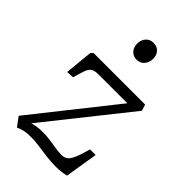

<svg xmlns="http://www.w3.org/2000/svg" viewBox="-225 -829 921 921"><g transform="rotate(45 235.5 -368.0)"><path d="M81 -506H431L441 -474L108 -56Q120 -60 131.5 -62Q143 -64 155 -65Q167 -66 178 -66Q200 -66 225.5 -62.5Q251 -59 275.5 -55Q300 -51 317 -51Q334 -51 346.5 -58.5Q359 -66 370.5 -90.5Q382 -115 396 -167H434L407 0Q373 8 340 8Q307 8 275 4Q243 0 212.5 -4.5Q182 -9 153 -9Q125 -9 106.5 -4.5Q88 0 74 7L40 -39L366 -450H171Q146 -450 133 -442.5Q120 -435 112.5 -414.5Q105 -394 94 -354L56 -352L70 -495ZM197 -685Q197 -711 211.5 -727.5Q226 -744 250 -744Q267 -744 278.5 -737Q290 -730 296.5 -717.5Q303 -705 303 -688Q303 -664 288.5 -646.5Q274 -629 250 -629Q226 -629 211.5 -645Q197 -661 197 -685Z"/></g></svg>

Font: Literata 24pt Light
Style: Italic
Weight: 300
Italic angle: -2°
Designer: Latin by Veronika Burian and Jose Scaglione. Greek by Irene Vlachou. Cyrillic by Vera Evstafieva
Foundry: TypeTogether
Version: Version 3.103;gftools[0.9.29]